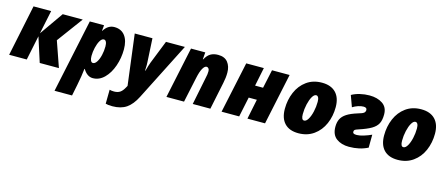

<svg xmlns="http://www.w3.org/2000/svg" viewBox="-51 -1162 4646 2001"><g transform="rotate(15 2272.0 -161.5)"><path d="M124 -553H314L261 -299L439 -553H655L450 -275L546 0H339L254 -265L199 0H9Z M731 -553H885L879 -492H882Q926 -563 995 -563Q1069 -563 1109.5 -510.5Q1150 -458 1150 -363Q1150 -270 1120 -183.5Q1090 -97 1036 -43.5Q982 10 913 10Q881 10 854.5 -9Q828 -28 809 -61H805Q797 17 776 121L752 240H563ZM956 -343Q956 -375 947 -392.5Q938 -410 922 -410Q900 -410 881.5 -379Q863 -348 852 -301Q841 -254 841 -210Q841 -180 849.5 -161.5Q858 -143 874 -143Q896 -143 915 -172.5Q934 -202 945 -248.5Q956 -295 956 -343Z M1113 232 1115 81Q1135 87 1164 87Q1203 87 1228 70Q1253 53 1274 14L1285 -6L1216 -553H1407L1421 -299Q1422 -288 1422 -269Q1422 -247 1420 -207H1424Q1438 -260 1453 -301L1553 -553H1757L1441 70Q1396 159 1337 199.5Q1278 240 1185 240Q1139 240 1113 232Z M1823 -553H1977L1971 -477H1975Q1999 -523 2032.5 -543Q2066 -563 2115 -563Q2185 -563 2219.5 -519.5Q2254 -476 2254 -408Q2254 -353 2241 -294L2180 0H1990L2051 -302Q2060 -338 2060 -372Q2060 -391 2051 -401.5Q2042 -412 2030 -412Q2009 -412 1989 -377Q1969 -342 1954 -271L1896 0H1706Z M2419 -553H2609L2568 -353H2654L2697 -553H2887L2770 0H2580L2624 -215H2536L2491 0H2301Z M2930 -200Q2930 -297 2965.5 -380Q3001 -463 3070 -513Q3139 -563 3235 -563Q3333 -563 3385.5 -508.5Q3438 -454 3438 -353Q3438 -256 3402 -173Q3366 -90 3296 -40Q3226 10 3131 10Q3033 10 2981.5 -44.5Q2930 -99 2930 -200ZM3242 -358Q3242 -389 3233.5 -405Q3225 -421 3210 -421Q3188 -421 3168.5 -387.5Q3149 -354 3137 -301.5Q3125 -249 3125 -195Q3125 -133 3155 -133Q3178 -133 3198 -166.5Q3218 -200 3230 -252.5Q3242 -305 3242 -358Z M3487 -156Q3487 -204 3504 -239Q3521 -274 3562.5 -301Q3604 -328 3679 -351Q3726 -364 3740 -376Q3754 -388 3754 -407Q3754 -434 3717 -434Q3690 -434 3659 -423.5Q3628 -413 3601 -396L3557 -517Q3595 -539 3646 -551Q3697 -563 3748 -563Q3833 -563 3889 -525.5Q3945 -488 3945 -410Q3945 -349 3926 -312Q3907 -275 3861 -247.5Q3815 -220 3727 -191Q3698 -182 3689.5 -175Q3681 -168 3681 -153Q3681 -141 3690.5 -135.5Q3700 -130 3724 -130Q3754 -130 3799 -144Q3844 -158 3880 -175L3879 -35Q3791 10 3677 10Q3594 10 3540.5 -30Q3487 -70 3487 -156Z M4001 -200Q4001 -297 4036.5 -380Q4072 -463 4141 -513Q4210 -563 4306 -563Q4404 -563 4456.5 -508.5Q4509 -454 4509 -353Q4509 -256 4473 -173Q4437 -90 4367 -40Q4297 10 4202 10Q4104 10 4052.5 -44.5Q4001 -99 4001 -200ZM4313 -358Q4313 -389 4304.5 -405Q4296 -421 4281 -421Q4259 -421 4239.5 -387.5Q4220 -354 4208 -301.5Q4196 -249 4196 -195Q4196 -133 4226 -133Q4249 -133 4269 -166.5Q4289 -200 4301 -252.5Q4313 -305 4313 -358Z"/></g></svg>

Font: Noto Sans Display Black
Style: Italic
Weight: 900
Italic angle: -12°
Designer: Monotype Design team
Foundry: Monotype Imaging Inc.
Version: Version 1.000